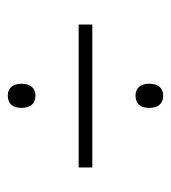

<svg xmlns="http://www.w3.org/2000/svg" viewBox="7 -569 439 493"><g transform="rotate(90 226.5 -322.5)"><path d="M225 -451C248 -451 257 -465 257 -486C257 -507 248 -522 225 -522C205 -522 195 -507 195 -486C195 -465 205 -451 225 -451ZM43 -340V-305H410V-340ZM225 -123C248 -123 257 -137 257 -159C257 -179 248 -194 225 -194C205 -194 195 -179 195 -159C195 -137 205 -123 225 -123Z"/></g></svg>

Font: Noto Sans Gurmukhi UI Condensed ExtraLight
Style: Regular
Weight: 200
Width: 3
Designer: Jelle Bosma - Monotype Design Team
Foundry: Monotype Imaging Inc.
Version: Version 2.004